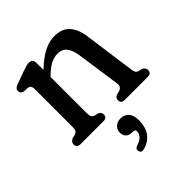

<svg xmlns="http://www.w3.org/2000/svg" viewBox="-190 -557 898 898"><g transform="rotate(-45 259.0 -108.0)"><path d="M171.5 -413V-368Q213 -407.5 248.8 -425.8Q284.5 -444 319.5 -444Q370 -444 396 -413.8Q422 -383.5 428.5 -331.5L462.5 -84.5Q464.5 -68 468 -60.5Q471.5 -53 482.5 -49.5L500.5 -45.5Q517.5 -36.5 517.5 -21.5Q517.5 0 492.5 0H340.5Q317.5 0 317.5 -21.5Q317.5 -36.5 332.5 -43L350.5 -47.5Q362 -51 367.2 -58.8Q372.5 -66.5 370 -82.5L339 -297.5Q333.5 -335.5 317.5 -355.5Q301.5 -375.5 271 -375.5Q249 -375.5 226 -363.8Q203 -352 176 -325.5L171.5 -321V-84.5Q171.5 -67 175.5 -59Q179.5 -51 191 -47.5L209.5 -43Q224 -36 224 -21.5Q224 0 201 0H49.5Q24.5 0 24.5 -21.5Q24.5 -37 41.5 -45.5L59.5 -49.5Q70.5 -53 75 -60.2Q79.5 -67.5 79.5 -84.5V-331.5Q79.5 -346 75.5 -352Q71.5 -358 61.5 -360.5L34.5 -361.5Q17 -367.5 17 -382Q17 -390.5 22 -396.2Q27 -402 40.5 -407L105 -430Q121.5 -436 130.5 -438.2Q139.5 -440.5 146.5 -440.5Q171.5 -440.5 171.5 -413ZM257.5 132Q237.5 132 227 120.8Q216.5 109.5 216.5 92Q216.5 72 230.8 59.5Q245 47 265.5 47Q289.5 47 305.2 63.2Q321 79.5 321 115.5Q321 157 302 185.5Q283 214 242.5 226Q222 232 217.5 214.5Q213 197.5 232.5 192Q257.5 183.5 267.8 171.2Q278 159 278 145Q278 132 265 132Z"/></g></svg>

Font: Fraunces 144pt S100
Style: Regular
Weight: 400
Version: Version 1.000; ttfautohint (v1.8.3)